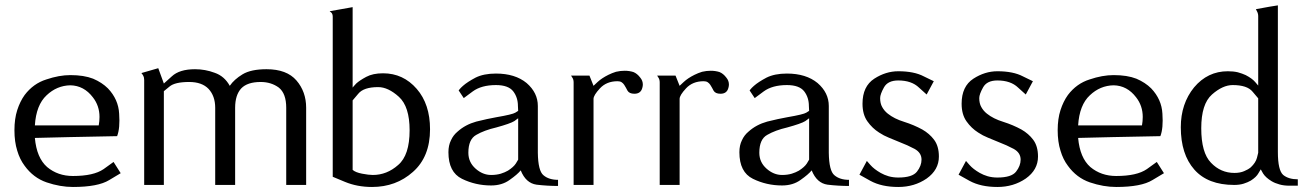

<svg xmlns="http://www.w3.org/2000/svg" viewBox="-20 -707 4987 734"><path d="M258.8 -34.2Q201.2 -34.2 160.2 -68.4Q120.1 -103.5 113.3 -179.7Q217.8 -182.6 427.7 -186.5Q439.5 -216.8 435.5 -272.5Q432.6 -327.1 392.6 -369.1Q370.1 -391.6 335.9 -406.2Q300.8 -419.9 249 -419.9Q206.1 -419.9 157.2 -403.3Q107.4 -387.7 74.2 -343.8Q56.6 -319.3 45.9 -286.1Q35.2 -252.9 35.2 -209Q35.2 -165 45.9 -130.9Q55.7 -97.7 74.2 -73.2Q107.4 -27.3 158.2 -9.8Q210 7.8 258.8 7.8Q354.5 7.8 397.5 -18.6Q441.4 -44.9 441.4 -44.9Q431.6 -59.6 414.1 -87.9Q414.1 -87.9 376 -60.5Q337.9 -34.2 258.8 -34.2ZM249 -380.9Q300.8 -379.9 335 -335Q360.4 -302.7 360.4 -259.8Q360.4 -244.1 357.4 -227.5Q336.9 -227.5 295.9 -227.5Q250 -227.5 113.3 -227.5Q118.2 -305.7 158.2 -342.8Q197.3 -379.9 249 -380.9Z M999 -442.4Q939.5 -442.4 907.2 -422.9Q875 -403.3 858.4 -378.9Q837.9 -416 800.8 -428.7Q764.6 -442.4 725.6 -442.4Q666 -442.4 636.7 -415Q606.4 -387.7 606.4 -387.7Q599.6 -407.2 585 -446.3Q568.4 -441.4 520.5 -427.7Q528.3 -418.9 530.3 -410.2Q531.2 -401.4 531.2 -401.4Q531.2 -267.6 531.2 0Q550.8 0 606.4 0Q606.4 -89.8 606.4 -358.4Q606.4 -358.4 627.9 -376Q648.4 -393.6 703.1 -393.6Q752 -393.6 777.3 -367.2Q802.7 -339.8 802.7 -294.9Q802.7 -196.3 802.7 0Q821.3 0 878.9 0Q878.9 -74.2 878.9 -294.9Q878.9 -343.8 902.3 -369.1Q925.8 -393.6 976.6 -393.6Q1016.6 -393.6 1045.9 -372.1Q1074.2 -349.6 1074.2 -294.9Q1074.2 -196.3 1074.2 0Q1079.1 0 1093.8 0Q1107.4 0 1150.4 0Q1150.4 -74.2 1150.4 -294.9Q1150.4 -356.4 1113.3 -399.4Q1076.2 -442.4 999 -442.4Z M1328.1 -372.1Q1328.1 -449.2 1328.1 -679.7Q1306.6 -675.8 1240.2 -664.1Q1240.2 -664.1 1246.1 -659.2Q1252 -654.3 1252 -642.6Q1252 -439.5 1252 -31.2Q1252 -31.2 1298.8 -11.7Q1345.7 7.8 1402.3 7.8Q1494.1 7.8 1558.6 -49.8Q1624 -107.4 1624 -212.9Q1624 -308.6 1573.2 -367.2Q1521.5 -426.8 1444.3 -426.8Q1405.3 -426.8 1379.9 -413.1Q1354.5 -399.4 1341.8 -387.7Q1335 -380.9 1332 -377Q1328.1 -372.1 1328.1 -372.1ZM1328.1 -57.6Q1328.1 -70.3 1328.1 -107.4Q1328.1 -161.1 1328.1 -323.2Q1328.1 -323.2 1349.6 -348.6Q1370.1 -374 1425.8 -374Q1463.9 -374 1504.9 -336.9Q1545.9 -299.8 1545.9 -209Q1545.9 -113.3 1502 -76.2Q1459 -38.1 1405.3 -38.1Q1389.6 -38.1 1364.3 -43Q1338.9 -47.9 1328.1 -57.6Z M2036.1 -123Q2036.1 -168 2036.1 -301.8Q2036.1 -352.5 1993.2 -389.6Q1949.2 -425.8 1876 -425.8Q1829.1 -425.8 1797.9 -410.2Q1766.6 -393.6 1750 -378.9Q1741.2 -371.1 1737.3 -366.2Q1733.4 -361.3 1733.4 -361.3Q1739.3 -351.6 1752.9 -332Q1752.9 -332 1787.1 -357.4Q1820.3 -381.8 1876 -381.8Q1923.8 -381.8 1942.4 -357.4Q1960 -334 1960 -301.8Q1960 -295.9 1960.9 -283.2Q1960.9 -283.2 1950.2 -276.4Q1939.5 -269.5 1877 -258.8Q1843.8 -252.9 1800.8 -242.2Q1758.8 -230.5 1729.5 -204.1Q1712.9 -190.4 1704.1 -170.9Q1694.3 -151.4 1694.3 -125Q1694.3 -48.8 1746.1 -23.4Q1797.9 2 1857.4 2Q1899.4 2 1928.7 -19.5Q1958 -40 1970.7 -55.7Q1990.2 -6.8 2031.2 -1Q2072.3 3.9 2113.3 3.9Q2113.3 -3.9 2113.3 -19.5Q2078.1 -19.5 2057.6 -37.1Q2037.1 -53.7 2036.1 -123ZM1960.9 -96.7Q1960.9 -96.7 1952.1 -82Q1943.4 -68.4 1921.9 -54.7Q1910.2 -47.9 1894.5 -43Q1877.9 -38.1 1857.4 -38.1Q1825.2 -38.1 1797.9 -62.5Q1770.5 -86.9 1770.5 -123Q1770.5 -174.8 1800.8 -191.4Q1831.1 -209 1877 -219.7Q1930.7 -234.4 1946.3 -244.1Q1960.9 -254.9 1960.9 -254.9Q1960.9 -202.1 1960.9 -96.7Z M2427.7 -410.2Q2416 -425.8 2401.4 -431.6Q2385.7 -436.5 2368.2 -436.5Q2351.6 -436.5 2335 -432.6Q2319.3 -427.7 2305.7 -420.9Q2280.3 -408.2 2264.6 -393.6Q2249 -378.9 2249 -378.9Q2244.1 -391.6 2233.4 -418Q2215.8 -418 2163.1 -418Q2163.1 -418 2168 -410.2Q2172.9 -403.3 2172.9 -391.6Q2172.9 -261.7 2172.9 0Q2177.7 0 2192.4 0Q2206.1 0 2249 0Q2249 -82 2249 -329.1Q2249 -342.8 2273.4 -369.1Q2298.8 -396.5 2340.8 -396.5Q2350.6 -396.5 2356.4 -392.6Q2362.3 -388.7 2366.2 -382.8Q2373 -372.1 2378.9 -360.4Q2385.7 -348.6 2405.3 -348.6Q2429.7 -348.6 2435.5 -371.1Q2437.5 -377.9 2437.5 -383.8Q2437.5 -398.4 2427.7 -410.2Z M2756.8 -410.2Q2745.1 -425.8 2730.5 -431.6Q2714.8 -436.5 2697.3 -436.5Q2680.7 -436.5 2664.1 -432.6Q2648.4 -427.7 2634.8 -420.9Q2609.4 -408.2 2593.8 -393.6Q2578.1 -378.9 2578.1 -378.9Q2573.2 -391.6 2562.5 -418Q2544.9 -418 2492.2 -418Q2492.2 -418 2497.1 -410.2Q2502 -403.3 2502 -391.6Q2502 -261.7 2502 0Q2506.8 0 2521.5 0Q2535.2 0 2578.1 0Q2578.1 -82 2578.1 -329.1Q2578.1 -342.8 2602.5 -369.1Q2627.9 -396.5 2669.9 -396.5Q2679.7 -396.5 2685.5 -392.6Q2691.4 -388.7 2695.3 -382.8Q2702.1 -372.1 2708 -360.4Q2714.8 -348.6 2734.4 -348.6Q2758.8 -348.6 2764.6 -371.1Q2766.6 -377.9 2766.6 -383.8Q2766.6 -398.4 2756.8 -410.2Z M3148.4 -123Q3148.4 -168 3148.4 -301.8Q3148.4 -352.5 3105.5 -389.6Q3061.5 -425.8 2988.3 -425.8Q2941.4 -425.8 2910.2 -410.2Q2878.9 -393.6 2862.3 -378.9Q2853.5 -371.1 2849.6 -366.2Q2845.7 -361.3 2845.7 -361.3Q2851.6 -351.6 2865.2 -332Q2865.2 -332 2899.4 -357.4Q2932.6 -381.8 2988.3 -381.8Q3036.1 -381.8 3054.7 -357.4Q3072.3 -334 3072.3 -301.8Q3072.3 -295.9 3073.2 -283.2Q3073.2 -283.2 3062.5 -276.4Q3051.8 -269.5 2989.3 -258.8Q2956.1 -252.9 2913.1 -242.2Q2871.1 -230.5 2841.8 -204.1Q2825.2 -190.4 2816.4 -170.9Q2806.6 -151.4 2806.6 -125Q2806.6 -48.8 2858.4 -23.4Q2910.2 2 2969.7 2Q3011.7 2 3041 -19.5Q3070.3 -40 3083 -55.7Q3102.5 -6.8 3143.6 -1Q3184.6 3.9 3225.6 3.9Q3225.6 -3.9 3225.6 -19.5Q3190.4 -19.5 3169.9 -37.1Q3149.4 -53.7 3148.4 -123ZM3073.2 -96.7Q3073.2 -96.7 3064.5 -82Q3055.7 -68.4 3034.2 -54.7Q3022.5 -47.9 3006.8 -43Q2990.2 -38.1 2969.7 -38.1Q2937.5 -38.1 2910.2 -62.5Q2882.8 -86.9 2882.8 -123Q2882.8 -174.8 2913.1 -191.4Q2943.4 -209 2989.3 -219.7Q3043 -234.4 3058.6 -244.1Q3073.2 -254.9 3073.2 -254.9Q3073.2 -202.1 3073.2 -96.7Z M3344.7 -332Q3344.7 -346.7 3359.4 -373Q3374 -399.4 3414.1 -399.4Q3464.8 -399.4 3493.2 -372.1Q3522.5 -345.7 3522.5 -345.7Q3531.2 -362.3 3549.8 -396.5Q3549.8 -396.5 3511.7 -415Q3474.6 -434.6 3414.1 -434.6Q3366.2 -434.6 3322.3 -406.2Q3277.3 -377 3277.3 -310.5Q3277.3 -269.5 3295.9 -243.2Q3314.5 -216.8 3340.8 -200.2Q3358.4 -188.5 3377.9 -180.7Q3397.5 -172.9 3416 -165Q3451.2 -151.4 3476.6 -137.7Q3502.9 -123 3502.9 -96.7Q3502.9 -73.2 3485.4 -50.8Q3467.8 -28.3 3414.1 -28.3Q3394.5 -28.3 3377 -33.2Q3360.4 -38.1 3346.7 -45.9Q3321.3 -60.5 3307.6 -76.2Q3293.9 -91.8 3293.9 -91.8Q3284.2 -74.2 3265.6 -39.1Q3265.6 -39.1 3307.6 -15.6Q3350.6 7.8 3414.1 7.8Q3475.6 7.8 3522.5 -24.4Q3569.3 -57.6 3569.3 -108.4Q3569.3 -148.4 3550.8 -172.9Q3533.2 -196.3 3505.9 -211.9Q3473.6 -229.5 3436.5 -241.2Q3398.4 -252.9 3374 -272.5Q3360.4 -283.2 3352.5 -297.9Q3344.7 -311.5 3344.7 -332Z M3723.6 -332Q3723.6 -346.7 3738.3 -373Q3752.9 -399.4 3793 -399.4Q3843.8 -399.4 3872.1 -372.1Q3901.4 -345.7 3901.4 -345.7Q3910.2 -362.3 3928.7 -396.5Q3928.7 -396.5 3890.6 -415Q3853.5 -434.6 3793 -434.6Q3745.1 -434.6 3701.2 -406.2Q3656.2 -377 3656.2 -310.5Q3656.2 -269.5 3674.8 -243.2Q3693.4 -216.8 3719.7 -200.2Q3737.3 -188.5 3756.8 -180.7Q3776.4 -172.9 3794.9 -165Q3830.1 -151.4 3855.5 -137.7Q3881.8 -123 3881.8 -96.7Q3881.8 -73.2 3864.3 -50.8Q3846.7 -28.3 3793 -28.3Q3773.4 -28.3 3755.9 -33.2Q3739.3 -38.1 3725.6 -45.9Q3700.2 -60.5 3686.5 -76.2Q3672.9 -91.8 3672.9 -91.8Q3663.1 -74.2 3644.5 -39.1Q3644.5 -39.1 3686.5 -15.6Q3729.5 7.8 3793 7.8Q3854.5 7.8 3901.4 -24.4Q3948.2 -57.6 3948.2 -108.4Q3948.2 -148.4 3929.7 -172.9Q3912.1 -196.3 3884.8 -211.9Q3852.5 -229.5 3815.4 -241.2Q3777.3 -252.9 3752.9 -272.5Q3739.3 -283.2 3731.4 -297.9Q3723.6 -311.5 3723.6 -332Z M4247.1 -34.2Q4189.5 -34.2 4148.4 -68.4Q4108.4 -103.5 4101.6 -179.7Q4206.1 -182.6 4416 -186.5Q4427.7 -216.8 4423.8 -272.5Q4420.9 -327.1 4380.9 -369.1Q4358.4 -391.6 4324.2 -406.2Q4289.1 -419.9 4237.3 -419.9Q4194.3 -419.9 4145.5 -403.3Q4095.7 -387.7 4062.5 -343.8Q4044.9 -319.3 4034.2 -286.1Q4023.4 -252.9 4023.4 -209Q4023.4 -165 4034.2 -130.9Q4043.9 -97.7 4062.5 -73.2Q4095.7 -27.3 4146.5 -9.8Q4198.2 7.8 4247.1 7.8Q4342.8 7.8 4385.7 -18.6Q4429.7 -44.9 4429.7 -44.9Q4419.9 -59.6 4402.3 -87.9Q4402.3 -87.9 4364.3 -60.5Q4326.2 -34.2 4247.1 -34.2ZM4237.3 -380.9Q4289.1 -379.9 4323.2 -335Q4348.6 -302.7 4348.6 -259.8Q4348.6 -244.1 4345.7 -227.5Q4325.2 -227.5 4284.2 -227.5Q4238.3 -227.5 4101.6 -227.5Q4106.4 -305.7 4146.5 -342.8Q4185.5 -379.9 4237.3 -380.9Z M4865.2 -126Q4865.2 -240.2 4865.2 -582Q4865.2 -582 4865.2 -583Q4865.2 -609.4 4865.2 -686.5Q4843.8 -683.6 4781.2 -671.9Q4784.2 -667 4787.1 -660.2Q4790 -653.3 4790 -646.5Q4790 -557.6 4790 -379.9Q4790 -379.9 4778.3 -393.6Q4766.6 -407.2 4742.2 -419.9Q4729.5 -425.8 4711.9 -430.7Q4695.3 -434.6 4673.8 -434.6Q4596.7 -434.6 4544.9 -373Q4494.1 -310.5 4494.1 -220.7Q4494.1 -117.2 4545.9 -58.6Q4597.7 0 4698.2 0Q4718.8 0 4734.4 -4.9Q4750 -9.8 4761.7 -16.6Q4783.2 -30.3 4791 -44.9Q4799.8 -59.6 4799.8 -59.6Q4799.8 -59.6 4808.6 -43.9Q4818.4 -28.3 4840.8 -14.6Q4853.5 -6.8 4871.1 -2Q4887.7 2.9 4910.2 2.9Q4911.1 2.9 4915 2.9Q4921.9 2.9 4941.4 2.9Q4941.4 -2.9 4941.4 -21.5Q4906.2 -21.5 4885.7 -38.1Q4865.2 -55.7 4865.2 -126ZM4790 -123Q4790 -123 4785.2 -103.5Q4780.3 -85 4761.7 -67.4Q4751 -58.6 4736.3 -52.7Q4720.7 -45.9 4699.2 -45.9Q4646.5 -45.9 4609.4 -85Q4572.3 -123 4572.3 -216.8Q4572.3 -309.6 4613.3 -345.7Q4654.3 -381.8 4692.4 -381.8Q4748 -381.8 4768.6 -356.4Q4790 -331.1 4790 -331.1Q4790 -261.7 4790 -123Z"/></svg>

Font: BSRU BANSOMDEJ
Style: Regular
Weight: 400
Designer: Wisit Potiwat
Version: Version 1.000;PS 002.000;hotconv 1.0.70;makeotf.lib2.5.58329